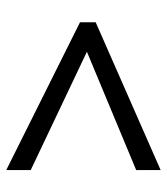

<svg xmlns="http://www.w3.org/2000/svg" viewBox="20 -668 532 612"><g transform="rotate(-90 286.0 -362.0)"><path d="M50 -194 427 -351 50 -530V-608L521 -373V-323L50 -116Z"/></g></svg>

Font: Noto Sans Cham
Style: Regular
Weight: 400
Designer: Monotype Design Team
Foundry: Monotype Imaging Inc.
Version: Version 2.002